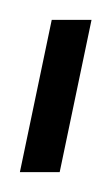

<svg xmlns="http://www.w3.org/2000/svg" viewBox="-20 -677 112 193"><path d="M32 -657H72L40 -504H0Z"/></svg>

Font: Karantina Light
Style: Regular
Weight: 300
Designer: Rony Koch
Foundry: Rony Koch
Version: Version 1.000; ttfautohint (v1.8.3)